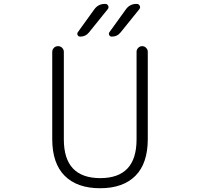

<svg xmlns="http://www.w3.org/2000/svg" viewBox="-20 -995 1040 1003"><path d="M252.9 -268.6V-723.6Q252.9 -736.3 261.7 -745.1Q270.5 -753.9 283.2 -753.9Q295.9 -753.9 304.7 -745.1Q313.5 -736.3 313.5 -723.6V-266.6Q313.5 -64.5 503.9 -64.5Q693.4 -64.5 693.4 -266.6V-724.6Q693.4 -736.3 702.1 -745.1Q710.9 -753.9 722.7 -753.9Q734.4 -753.9 743.2 -745.1Q752 -736.3 752 -724.6V-268.6Q752 -141.6 687.5 -76.7Q623 -11.7 502.9 -11.7Q382.8 -11.7 317.9 -76.7Q252.9 -141.6 252.9 -268.6ZM445.3 -826.2Q427.7 -803.7 399.4 -803.7Q389.6 -803.7 385.7 -811.5Q383.8 -815.4 383.8 -818.4Q383.8 -823.2 386.7 -827.1L472.7 -946.3Q493.2 -974.6 528.3 -974.6H530.3Q540 -974.6 544.9 -965.3Q549.8 -956.1 543 -947.3ZM610.4 -826.2Q592.8 -803.7 563.5 -803.7Q554.7 -803.7 550.8 -811.5Q548.8 -815.4 548.8 -818.4Q548.8 -823.2 551.8 -827.1L637.7 -946.3Q658.2 -974.6 692.4 -974.6H694.3Q705.1 -974.6 710 -964.8Q711.9 -960.9 711.9 -958Q711.9 -952.1 708 -947.3Z"/></svg>

Font: Gen Jyuu Gothic L Monospace Light
Style: Regular
Weight: 300
Designer: [Source Han Sans]
Ryoko NISHIZUKA  (kana & ideographs); Paul D. Hunt (Latin, Greek & Cyrillic); Wenlong ZHANG  (bopomofo
Version: Version 1.002.20150607